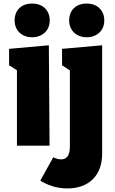

<svg xmlns="http://www.w3.org/2000/svg" viewBox="-20 -817 646 1077"><path d="M258 0 254 -563 31 -543V-451L75 -423V0ZM358 240C479 240 553 167 553 45V-563L328 -543V-451L372 -422V7C372 57 352 77 323 77C308 77 294 73 279 65L206 196C242 219 294 240 358 240ZM466 -608C524 -608 565 -646 565 -702C565 -758 527 -797 466 -797C405 -797 368 -759 368 -702C368 -646 409 -608 466 -608ZM160 -608C218 -608 259 -646 259 -702C259 -758 221 -797 160 -797C99 -797 62 -759 62 -702C62 -646 103 -608 160 -608Z"/></svg>

Font: Frost ExtraBold
Style: Regular
Weight: 800
Designer: Lee Frost
Foundry: Lee Frost for Ice Communication Norge AS
Version: Version 2.011;hotconv 1.0.107;makeotfexe 2.5.65593